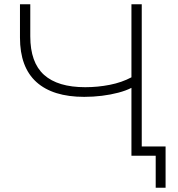

<svg xmlns="http://www.w3.org/2000/svg" viewBox="-20 -725 829 894"><path d="M705 149V0H592V-316Q567 -303 531 -293.5Q495 -284 454.5 -279Q414 -274 372 -274Q226 -274 149.5 -343Q73 -412 73 -550V-705H121V-556Q121 -434 185 -376.5Q249 -319 377 -319Q435 -319 491 -330Q547 -341 592 -365V-705H640V-43H751V149Z"/></svg>

Font: Nunito Sans 10pt SemiExpanded ExtraLight
Style: Regular
Weight: 250
Width: 6
Designer: Vernon Adams
Foundry: Vernon Adams
Version: Version 3.101;gftools[0.9.27]